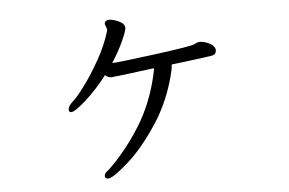

<svg xmlns="http://www.w3.org/2000/svg" viewBox="-46 -625 1092 725"><g transform="rotate(-5 500.0 -262.5)"><path d="M610 -352Q585 -241 527.5 -153.5Q470 -66 412 -15Q354 36 336 36Q329 36 326 31Q324 29 324 25Q324 17 333 9.5Q342 2 343 1Q409 -62 464 -150Q519 -238 543 -353Q544 -356 544 -364Q505 -359 454.5 -352.5Q404 -346 381 -344Q368 -344 358 -354Q319 -303 276 -264.5Q233 -226 219 -226Q210 -226 210 -235Q210 -250 230 -267Q245 -280 275 -320.5Q305 -361 335 -414.5Q365 -468 380 -519L381 -523Q381 -528 377.5 -536Q374 -544 374 -547Q374 -552 376 -554Q382 -561 392 -561Q406 -561 428 -551Q450 -541 450 -525Q450 -514 432.5 -475.5Q415 -437 389 -397Q416 -398 553 -416Q690 -434 704 -441Q706 -442 712.5 -445Q719 -448 724 -448Q743 -448 762.5 -437.5Q782 -427 783 -413Q783 -403 778.5 -398Q774 -393 760 -391Q719 -385 612 -372V-368Z"/></g></svg>

Font: Iansui 0.93
Style: Regular
Weight: 400
Designer: But Ko / Fontworks Inc.
Foundry: zi-hi.com / Fontworks Inc.
Version: Version 0.931